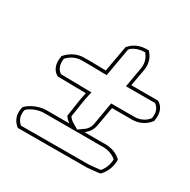

<svg xmlns="http://www.w3.org/2000/svg" viewBox="-131 -666 802 809"><g transform="rotate(30 270.0 -261.5)"><path d="M62 -328C57 -298 66 -271 86 -258L92 -254H99C143 -254 186 -252 230 -252C221 -214 217 -174 211 -138L210 -131C216 -122 224 -113 234 -107H124C91 -107 57 -93 36 -75L28 -67L26 -57C20 -22 35 3 55 18H63C171 18 281 17 387 17H390C407 15 425 14 441 12L453 10L462 0C478 -20 488 -49 487 -77C467 -97 438 -109 398 -107H307C324 -119 336 -137 340 -157L357 -253H455C484 -253 515 -266 533 -289L538 -295L539 -302C544 -332 536 -360 514 -374L509 -377H379L394 -460C399 -489 391 -515 377 -532L370 -541H359C329 -541 299 -528 283 -509L278 -504L255 -377C220 -377 184 -379 147 -378C113 -378 82 -359 63 -336ZM77 -328V-331C93 -349 117 -363 144 -363C181 -364 217 -362 253 -362H268L292 -499L293 -500V-501C304 -515 331 -526 357 -526H361L364 -522V-521C376 -507 383 -484 379 -460L362 -362H503L504 -361C521 -350 529 -328 524 -302V-300L521 -297C507 -279 482 -268 457 -268H344L325 -157C322 -142 314 -128 300 -119L275 -101L243 -120C237 -124 231 -130 226 -137V-138C233 -175 236 -214 245 -251L249 -267H233C189 -267 145 -269 101 -269H99L97 -271C82 -281 73 -303 77 -328ZM41 -57 42 -61 45 -65C63 -80 92 -92 121 -92H395H396C430 -94 454 -84 471 -69C471 -46 462 -23 450 -8L447 -4L442 -3C426 -1 408 0 392 2H390C284 2 173 3 65 3H62C46 -10 36 -30 41 -57Z"/></g></svg>

Font: Snowfall
Style: BlkOlObl
Weight: 900
Designer: Jasper
Foundry: Cannot Into Space Fonts
Version: Version 0.9